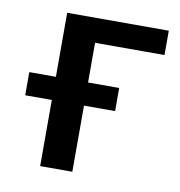

<svg xmlns="http://www.w3.org/2000/svg" viewBox="-64 -569 590 629"><g transform="rotate(10 231.0 -255.0)"><path d="M110 -297H21.5V-220H110V0H217V-220H320.5V-297H217V-429H448V-510H110Z"/></g></svg>

Font: Lato Semibold
Style: Regular
Weight: 600
Designer: Lukasz Dziedzic
Foundry: tyPoland Lukasz Dziedzic
Version: Version 2.006; 2014-01-15